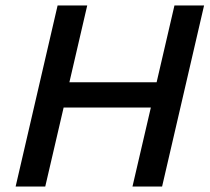

<svg xmlns="http://www.w3.org/2000/svg" viewBox="-20 -680 764 700"><path d="M616 -660H724L571 0H463L530 -288H212L145 0H37L190 -660H298L233 -380H551Z"/></svg>

Font: Elaine Sans Medium
Style: Italic
Weight: 500
Italic angle: -13°
Designer: Wei Huang
Foundry: Wei Huang
Version: Version 2.001;December 24, 2019;FontCreator 12.0.0.2547 64-b